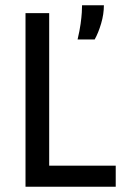

<svg xmlns="http://www.w3.org/2000/svg" viewBox="-20 -710 475 730"><path d="M77 0V-660H167V0ZM109 0V-80H420V0ZM275 -560Q283 -594 286.5 -619.5Q290 -645 291 -662.5Q292 -680 292 -690H375Q375 -656 364.5 -620.5Q354 -585 340 -560Z"/></svg>

Font: Bricolage Grotesque SemiCondensed
Style: Regular
Weight: 400
Width: 4
Designer: Mathieu Triay
Foundry: Atelier Triay
Version: Version 1.001;gftools[0.9.33.dev8+g029e19f]